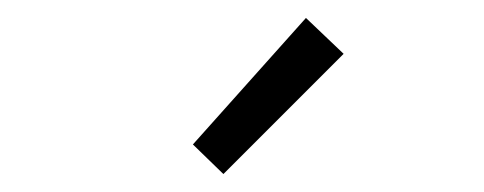

<svg xmlns="http://www.w3.org/2000/svg" viewBox="-20 -766 540 214"><path d="M195 -605 321 -746 363 -706 229 -572Z"/></svg>

Font: Oxanium ExtraLight Light
Style: Regular
Weight: 300
Version: Version 2.000